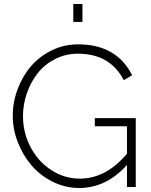

<svg xmlns="http://www.w3.org/2000/svg" viewBox="-20 -937 757 962"><path d="M393.1 -917V-827.1H347.2V-917ZM455.1 -345.2H660.2V0H616.2V-110.8Q512.7 4.9 377 4.9Q306.6 4.9 243.9 -26.4Q181.2 -57.6 137.9 -108.4Q94.7 -159.2 69.3 -224.1Q43.9 -289.1 43.9 -356Q43.9 -425.8 68.6 -491.2Q93.3 -556.6 136 -606Q178.7 -655.3 240.2 -685.1Q301.8 -714.8 371.1 -714.8Q564 -714.8 642.1 -560.1L600.1 -535.2Q531.7 -668 370.1 -668Q308.6 -668 256.1 -641.1Q203.6 -614.3 168.9 -570.3Q134.3 -526.4 114.7 -470.2Q95.2 -414.1 95.2 -355Q95.2 -272.5 132.8 -200.4Q170.4 -128.4 236.3 -85.2Q302.2 -42 379.9 -42Q511.7 -42 616.2 -167V-304.2H455.1Z"/></svg>

Font: Rawline Light
Style: Regular
Weight: 300
Designer: Matt McInerney, Pablo Impallari, Rodrigo Fuenzalida
Foundry: Matt McInerney, Pablo Impallari, Rodrigo Fuenzalida
Version: Version 4.020;PS 004.020;hotconv 1.0.88;makeotf.lib2.5.64775